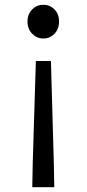

<svg xmlns="http://www.w3.org/2000/svg" viewBox="-20 -577 363 803"><path d="M115 206 117 101 130 -322H193L205 101L207 206ZM161 -416Q134 -416 114.5 -436Q95 -456 95 -487Q95 -518 114.5 -537.5Q134 -557 161 -557Q189 -557 208 -537.5Q227 -518 227 -487Q227 -456 208 -436Q189 -416 161 -416Z"/></svg>

Font: Gothic Nguyen
Style: Regular
Weight: 400
Designer: MORI Takayuki
Version: Version 1.220;July 21, 2023;FontCreator 14.0.0.2814 64-bit